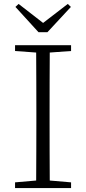

<svg xmlns="http://www.w3.org/2000/svg" viewBox="-20 -952 436 972"><path d="M74.2 -932.1 198.2 -835.9 323.2 -932.1 338.9 -917 220.2 -789.1H174.8L58.1 -917ZM56.2 -693.8V-723.1H339.8V-693.8L231.9 -686Q231.4 -613.3 231.2 -538.8Q231 -464.4 231 -390.1V-333Q231 -258.8 231.2 -184.8Q231.4 -110.8 231.9 -38.1L339.8 -28.8V0H56.2V-28.8L163.1 -38.1Q163.6 -110.8 163.8 -184.8Q164.1 -258.8 164.1 -333V-390.1Q164.1 -464.4 163.8 -538.3Q163.6 -612.3 163.1 -686Z"/></svg>

Font: Source Han Serif TW ExtraLight
Style: Regular
Weight: 250
Designer: Ryoko NISHIZUKA Ë•øÂ°öÊ∂ºÂ≠ê (kana & ideographs); Frank Grie√ühammer (Latin, Greek & Cyrillic); Wenlong ZHANG Âº†ÊñáÈæô 
Foundry: Adobe
Version: Version 2.003;hotconv 1.1.1;makeotfexe 2.6.0